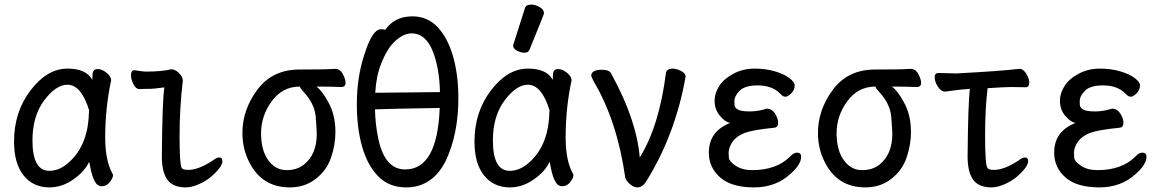

<svg xmlns="http://www.w3.org/2000/svg" viewBox="-20 -790 5040 834"><path d="M195 24Q124 24 82.5 -28Q41 -80 41 -175Q41 -304 113 -398Q185 -492 273 -492Q355 -492 381 -443Q381 -445 382 -467.5Q383 -490 405 -490Q422 -490 441.5 -475Q461 -460 463 -442Q437 -322 437 -193Q437 -93 468 -37L471 -30Q471 -17 457 1Q443 19 422 19Q402 19 390.5 -4.5Q379 -28 373.5 -57.5Q368 -87 367 -87Q348 -45 298.5 -10.5Q249 24 195 24ZM194 -48Q234 -48 270 -77Q361 -150 366 -296Q366 -304 367 -311Q333 -422 273 -422Q223 -422 172 -354Q121 -286 121 -180Q121 -48 194 -48Z M787 24Q731 24 707 -9.5Q683 -43 683 -110Q685 -357 694 -410H690Q650 -404 624.5 -404Q599 -404 586 -403Q570 -403 559.5 -424.5Q549 -446 549 -462Q549 -485 564 -485Q602 -479 613 -479Q683 -479 723 -489Q746 -489 766 -463Q774 -453 774 -439Q760 -320 760 -199Q760 -75 769 -61Q774 -52 797 -52Q842 -52 903 -92Q921 -106 932 -106Q946 -106 946 -89Q946 -77 932.5 -59Q919 -41 896.5 -22Q874 -3 843 10.5Q812 24 787 24Z M1239 24Q1118 24 1063 -85Q1033 -143 1033 -213Q1033 -313 1098 -400.5Q1163 -488 1281.5 -488Q1400 -488 1435 -491Q1457 -491 1469 -468.5Q1481 -446 1481 -430Q1481 -412 1462 -412Q1414 -414 1354 -414Q1378 -397 1404 -350Q1437 -294 1437 -216Q1437 -161 1418 -105.5Q1399 -50 1351.5 -13Q1304 24 1239 24ZM1300 -75Q1356 -119 1356 -209Q1356 -221 1351.5 -281Q1347 -341 1295 -395Q1283 -408 1283 -414Q1205 -414 1158 -347Q1114 -285 1114 -211Q1114 -132 1150 -88Q1180 -51 1225 -51Q1270 -51 1300 -75Z M1744 24Q1670 24 1623 -24Q1576 -72 1553 -153Q1530 -234 1530 -337Q1530 -457 1564 -557Q1598 -663 1634 -663Q1650 -663 1653 -660Q1694 -719 1771 -719Q1837 -719 1881 -672Q1925 -625 1948 -545Q1971 -465 1971 -363Q1971 -209 1917 -93Q1859 24 1744 24ZM1740 -54Q1880 -54 1890 -321Q1687 -318 1609 -315Q1610 -253 1622 -194Q1649 -54 1740 -54ZM1610 -387 1891 -390Q1889 -490 1862 -562Q1831 -645 1767 -645Q1734 -645 1698 -613Q1662 -581 1636 -514Q1614 -460 1610 -387Z M2195 24Q2124 24 2082.5 -28Q2041 -80 2041 -175Q2041 -304 2113 -398Q2185 -492 2273 -492Q2355 -492 2381 -443Q2381 -445 2382 -467.5Q2383 -490 2405 -490Q2422 -490 2441.5 -475Q2461 -460 2463 -442Q2437 -322 2437 -193Q2437 -93 2468 -37L2471 -30Q2471 -17 2457 1Q2443 19 2422 19Q2402 19 2390.5 -4.5Q2379 -28 2373.5 -57.5Q2368 -87 2367 -87Q2348 -45 2298.5 -10.5Q2249 24 2195 24ZM2194 -48Q2234 -48 2270 -77Q2361 -150 2366 -296Q2366 -304 2367 -311Q2333 -422 2273 -422Q2223 -422 2172 -354Q2121 -286 2121 -180Q2121 -48 2194 -48ZM2258 -561Q2242 -561 2225.5 -570Q2209 -579 2209 -590Q2209 -598 2211 -600L2260 -754Q2264 -770 2287 -770Q2306 -770 2324.5 -759Q2343 -748 2343 -732Q2343 -728 2280 -574Q2275 -561 2258 -561Z M2749 24Q2736 24 2725 16Q2703 2 2696 -18Q2661 -265 2558 -438L2548 -460Q2548 -487 2595 -487Q2629 -487 2636 -468Q2745 -270 2759 -106Q2844 -243 2873 -476Q2879 -492 2901 -492Q2918 -492 2938 -482Q2958 -472 2958 -457Q2914 -206 2787 -2Q2771 24 2749 24Z M3256 24Q3161 24 3112 -16Q3059 -60 3059 -127Q3059 -220 3152 -256Q3131 -259 3107.5 -286.5Q3084 -314 3084 -353Q3084 -384 3103.5 -415.5Q3123 -447 3165 -469.5Q3207 -492 3257 -492Q3306 -492 3346.5 -480Q3387 -468 3409.5 -450.5Q3432 -433 3432 -419Q3432 -399 3417 -384.5Q3402 -370 3393 -370Q3383 -370 3377 -375.5Q3371 -381 3366 -386Q3332 -419 3271 -419Q3216 -419 3193 -396Q3170 -373 3170 -350Q3170 -348 3170.5 -335Q3171 -322 3185.5 -314Q3200 -306 3237 -306Q3273 -306 3310 -318Q3333 -318 3346.5 -296.5Q3360 -275 3360 -257Q3360 -236 3342 -235Q3251 -226 3216 -213Q3181 -200 3163 -175.5Q3145 -151 3145 -125Q3145 -122 3146 -105.5Q3147 -89 3175.5 -70Q3204 -51 3247 -51Q3353 -51 3412 -110Q3427 -127 3442 -127Q3460 -127 3460 -109Q3460 -76 3414 -35Q3350 24 3256 24Z M3739 24Q3618 24 3563 -85Q3533 -143 3533 -213Q3533 -313 3598 -400.5Q3663 -488 3781.5 -488Q3900 -488 3935 -491Q3957 -491 3969 -468.5Q3981 -446 3981 -430Q3981 -412 3962 -412Q3914 -414 3854 -414Q3878 -397 3904 -350Q3937 -294 3937 -216Q3937 -161 3918 -105.5Q3899 -50 3851.5 -13Q3804 24 3739 24ZM3800 -75Q3856 -119 3856 -209Q3856 -221 3851.5 -281Q3847 -341 3795 -395Q3783 -408 3783 -414Q3705 -414 3658 -347Q3614 -285 3614 -211Q3614 -132 3650 -88Q3680 -51 3725 -51Q3770 -51 3800 -75Z M4287 24Q4231 24 4207 -9.5Q4183 -43 4183 -110Q4185 -343 4193 -404Q4149 -401 4123 -397Q4097 -393 4085 -392Q4068 -392 4054 -413.5Q4040 -435 4040 -454Q4040 -473 4057 -473L4134 -471Q4324 -481 4408 -491Q4425 -491 4438 -469.5Q4451 -448 4451 -431Q4451 -411 4434 -411L4369 -412Q4348 -412 4270 -407Q4259 -320 4259 -201Q4259 -75 4269 -61Q4274 -52 4297 -52Q4342 -52 4403 -92Q4421 -106 4432 -106Q4446 -106 4446 -89Q4446 -77 4432.5 -59Q4419 -41 4396.5 -22Q4374 -3 4343 10.5Q4312 24 4287 24Z M4756 24Q4661 24 4612 -16Q4559 -60 4559 -127Q4559 -220 4652 -256Q4631 -259 4607.5 -286.5Q4584 -314 4584 -353Q4584 -384 4603.5 -415.5Q4623 -447 4665 -469.5Q4707 -492 4757 -492Q4806 -492 4846.5 -480Q4887 -468 4909.5 -450.5Q4932 -433 4932 -419Q4932 -399 4917 -384.5Q4902 -370 4893 -370Q4883 -370 4877 -375.5Q4871 -381 4866 -386Q4832 -419 4771 -419Q4716 -419 4693 -396Q4670 -373 4670 -350Q4670 -348 4670.5 -335Q4671 -322 4685.5 -314Q4700 -306 4737 -306Q4773 -306 4810 -318Q4833 -318 4846.5 -296.5Q4860 -275 4860 -257Q4860 -236 4842 -235Q4751 -226 4716 -213Q4681 -200 4663 -175.5Q4645 -151 4645 -125Q4645 -122 4646 -105.5Q4647 -89 4675.5 -70Q4704 -51 4747 -51Q4853 -51 4912 -110Q4927 -127 4942 -127Q4960 -127 4960 -109Q4960 -76 4914 -35Q4850 24 4756 24Z"/></svg>

Font: LXGW WenKai Mono TC
Style: Bold
Weight: 700
Designer: LXGW / Fontworks Inc.
Foundry: LXGW / Fontworks Inc.
Version: Version 1.330